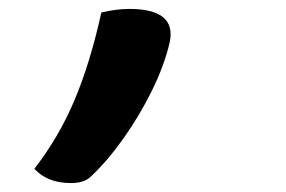

<svg xmlns="http://www.w3.org/2000/svg" viewBox="-20 -213 640 430"><path d="M139 197Q86 197 57 165Q112 94 147 11Q182 -72 207 -185Q240 -193 270 -193Q376 -193 360 -118Q348 -66 320 -9.5Q292 47 256.5 97Q221 147 185 181Q176 190 164.5 193.5Q153 197 139 197Z"/></svg>

Font: Recursive Mn Csl St SmB
Style: Italic
Weight: 600
Italic angle: -15°
Monospace: yes
Version: Version 1.079;hotconv 1.0.112;makeotfexe 2.5.65598; ttfautoh